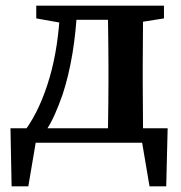

<svg xmlns="http://www.w3.org/2000/svg" viewBox="-20 -504 640 678"><path d="M529 0H59L113 -41L80 154H21L17 -51H572L567 154H508L475 -41ZM360 0Q361 -25 361.5 -62.5Q362 -100 362.5 -140Q363 -180 363 -213V-272Q363 -304 362.5 -344Q362 -384 361.5 -422Q361 -460 360 -484H486Q485 -460 485 -422Q485 -384 484.5 -344Q484 -304 484 -272V-213Q484 -180 484.5 -140Q485 -100 485 -62.5Q485 -25 486 0ZM108 -439V-484H219V-423H198ZM429 -423V-484H559V-439L458 -423ZM69 -44Q97 -83 118 -129Q139 -175 155 -229.5Q171 -284 180.5 -347.5Q190 -411 193 -484H253Q249 -395 236 -316Q223 -237 201 -170Q188 -133 173.5 -100Q159 -67 139 -38V-11ZM222 -434V-484H403V-434Z"/></svg>

Font: Source Serif 4 18pt SemiBold
Style: Regular
Weight: 600
Designer: Frank Grießhammer
Foundry: Adobe Systems Incorporated
Version: Version 4.004;hotconv 1.0.116;makeotfexe 2.5.65601